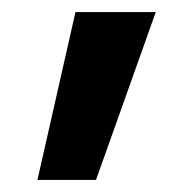

<svg xmlns="http://www.w3.org/2000/svg" viewBox="-20 -714 320 318"><path d="M42 -416 105 -694H238L139 -416Z"/></svg>

Font: Fira Sans Extra Condensed
Style: Bold
Weight: 700
Width: 1
Designer: Carrois Corporate & Edenspiekermann AG
Foundry: Carrois Corporate GbR & Edenspiekermann AG
Version: Version 4.203